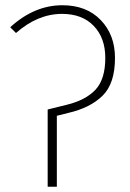

<svg xmlns="http://www.w3.org/2000/svg" viewBox="-20 -713 498 733"><path d="M162 0V-295L235 -313Q308 -331 345 -371Q382 -411 382 -492Q382 -568 338 -614Q294 -660 217 -660Q124 -660 41 -587L19 -609Q111 -693 218 -693Q310 -693 364.5 -636.5Q419 -580 419 -492Q419 -394 371.5 -347.5Q324 -301 241 -282L197 -271V0Z"/></svg>

Font: Fira Sans UltraLight
Style: Regular
Weight: 200
Designer: Carrois Corporate & Edenspiekermann AG
Foundry: Carrois Corporate GbR & Edenspiekermann AG
Version: Version 4.106;PS 004.106;hotconv 1.0.70;makeotf.lib2.5.58329